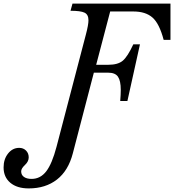

<svg xmlns="http://www.w3.org/2000/svg" viewBox="-244 -790 970 1070"><path d="M162 64Q137 161 73.5 210.5Q10 260 -84 260Q-149 260 -186.5 228.5Q-224 197 -224 143Q-224 97 -199 65.5Q-174 34 -137 34Q-114 34 -99 49Q-84 64 -84 87Q-84 110 -105 129.5Q-126 149 -126 165Q-126 185 -110.5 196Q-95 207 -68 207Q-19 207 13.5 165Q46 123 71 28L235 -599Q249 -652 249 -677Q249 -709 227 -719.5Q205 -730 149 -730L160 -770H706V-568H668Q644 -659 605.5 -692.5Q567 -726 500 -726H370L292 -429H360Q413 -429 440 -451.5Q467 -474 499 -543H536L466 -227H426Q429 -263 429 -289Q429 -340 413.5 -362.5Q398 -385 359 -385H279Z"/></svg>

Font: Libre Baskerville
Style: Italic
Weight: 400
Italic angle: -15°
Designer: Pablo Impallari, Rodrigo Fuenzalida
Foundry: Pablo Impallari, Rodrigo Fuenzalida
Version: Version 1.051;Glyphs 3.2.3 (3260)